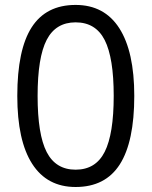

<svg xmlns="http://www.w3.org/2000/svg" viewBox="-20 -745 612 775"><path d="M522 -357.9Q522 -172.9 463.6 -81.5Q405.3 9.8 285.2 9.8Q169.9 9.8 109.9 -83.7Q49.8 -177.2 49.8 -357.9Q49.8 -544.4 107.9 -634.8Q166 -725.1 285.2 -725.1Q401.4 -725.1 461.7 -630.9Q522 -536.6 522 -357.9ZM131.8 -357.9Q131.8 -202.1 168.5 -131.1Q205.1 -60.1 285.2 -60.1Q366.2 -60.1 402.6 -132.1Q439 -204.1 439 -357.9Q439 -511.7 402.6 -583.3Q366.2 -654.8 285.2 -654.8Q205.1 -654.8 168.5 -584.2Q131.8 -513.7 131.8 -357.9Z"/></svg>

Font: f04293028
Style: Regular
Weight: 400
Foundry: Ascender Corporation
Version: Version 1.10